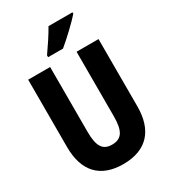

<svg xmlns="http://www.w3.org/2000/svg" viewBox="-225 -1036 1013 1151"><g transform="rotate(-30 281.5 -460.5)"><path d="M209 -784V-771H312C361 -811 438 -884 470 -921V-931H304C279 -886 242 -831 209 -784ZM280 10C444 10 525 -85 525 -248V-714H373V-267C373 -165 346 -125 280 -125C217 -125 190 -163 190 -266V-714H38V-247C38 -80 122 10 280 10Z"/></g></svg>

Font: Noto Sans Mono SemiCondensed ExtraBold
Style: Regular
Weight: 800
Width: 4
Designer: Monotype Design Team
Foundry: Monotype Imaging Inc.
Version: Version 2.014